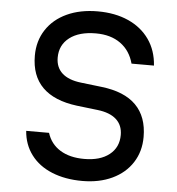

<svg xmlns="http://www.w3.org/2000/svg" viewBox="-56 -869 863 938"><g transform="rotate(5 375.0 -400.0)"><path d="M382 -92Q460 -92 505 -127.5Q550 -163 550 -224Q550 -272 518.5 -300.5Q487 -329 426 -336L324 -348Q212 -362 155 -418.5Q98 -475 98 -574Q98 -646 134 -701Q170 -756 235 -786Q300 -816 386 -816Q471 -816 536 -787Q601 -758 639 -704Q677 -650 682 -576H572Q555 -639 507 -673.5Q459 -708 386 -708Q304 -708 257 -672Q210 -636 210 -574Q210 -526 241.5 -497.5Q273 -469 334 -462L436 -450Q549 -437 605.5 -380Q662 -323 662 -224Q662 -153 627 -98.5Q592 -44 528.5 -14Q465 16 382 16Q298 16 233 -10.5Q168 -37 130.5 -87Q93 -137 88 -204H200Q217 -150 264 -121Q311 -92 382 -92Z"/></g></svg>

Font: Martian Mono VF sWd Rg
Style: Regular
Weight: 400
Width: 6
Monospace: yes
Designer: Roman Shamin
Foundry: Evil Martians
Version: Version 1.100